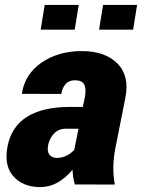

<svg xmlns="http://www.w3.org/2000/svg" viewBox="-20 -744 573 774"><path d="M209 -107.4Q248 -107.4 279.3 -139.6L296.4 -225.1H247.1Q216.8 -225.6 198.2 -206.1Q179.7 -186.5 174.3 -160.2Q168.9 -133.8 179.2 -120.6Q189.5 -107.4 209 -107.4ZM263.2 -313H314L321.8 -350.6Q328.6 -387.2 319.3 -403.8Q310.1 -420.4 282.2 -420.4Q236.8 -420.4 227.1 -365.2L69.3 -365.7L68.4 -368.7Q81.1 -446.3 148.4 -492.2Q215.8 -538.1 309.6 -538.1Q403.3 -538.1 453.1 -488.3Q502.9 -438.5 485.4 -349.6L445.8 -150.4Q429.7 -71.3 442.9 0L281.7 -0.5Q273.4 -28.8 272.5 -59.6Q213.4 10.3 142.1 10.3Q70.8 9.8 33.2 -34.2Q-4.9 -78.1 10.7 -155.3Q42 -313 263.2 -313ZM281.2 -624.5H144L160.2 -724.1H297.4ZM516.6 -624.5H379.4L395.5 -724.1H532.7Z"/></svg>

Font: Roboto-BlackItalic
Style: Italic
Weight: 900
Italic angle: -12°
Designer: Google
Version: Version 1.100141; 2013